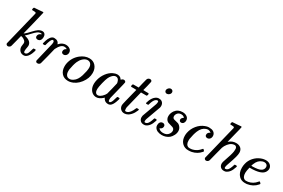

<svg xmlns="http://www.w3.org/2000/svg" viewBox="91 -1772 4212 2862"><g transform="rotate(30 2196.5 -341.5)"><path d="M158 -683Q159 -683 230 -688L300 -694Q312 -694 312 -686Q312 -679 262 -478L211 -273Q214 -270 239 -292Q256 -305 296 -349Q345 -402 371 -419Q406 -442 439 -442Q467 -442 482.5 -423Q498 -404 498 -373Q498 -339 482 -317.5Q466 -296 437 -296Q421 -296 409.5 -305.5Q398 -315 398 -331Q398 -354 411.5 -370Q425 -386 445 -391Q454 -392 448 -399Q443 -407 421 -404Q399 -400 377 -385Q352 -368 307 -319Q278 -286 250 -261Q243 -257 243 -254Q248 -252 254 -251Q366 -225 366 -146Q366 -131 362 -116Q355 -85 355 -62V-54Q355 -26 375 -26Q383 -26 387 -28Q398 -31 407 -40.5Q416 -50 423 -67Q430 -84 433.5 -96.5Q437 -109 443 -130Q449 -151 454 -152Q457 -153 465 -153H470Q472 -153 474 -153Q481 -153 483.5 -153Q486 -153 488.5 -152Q491 -151 491.5 -149Q492 -147 492 -144Q492 -127 472 -78Q443 -13 403 5Q388 11 372 11Q331 11 305.5 -17Q280 -45 280 -88Q280 -97 283.5 -117.5Q287 -138 287 -146Q287 -172 264.5 -190.5Q242 -209 220 -215.5Q198 -222 198 -220Q197 -220 173 -121Q152 -37 147.5 -23.5Q143 -10 135 -3Q121 11 102 11Q89 11 79.5 2.5Q70 -6 69 -19L216 -616Q216 -628 210 -632Q199 -636 170 -637H149Q143 -643 142.5 -645Q142 -647 145 -664Q150 -683 158 -683Z M541 -278Q535 -284 535 -289Q537 -301 549 -339Q578 -428 630 -441Q634 -442 643 -442Q712 -442 731 -384L743 -396Q770 -425 803 -435Q821 -442 844 -442Q885 -442 914.5 -420.5Q944 -399 944 -362Q944 -335 927 -315.5Q910 -296 884 -296Q868 -296 856.5 -305.5Q845 -315 845 -331Q845 -371 877 -385Q884 -388 884 -390Q869 -405 838 -405Q829 -405 825 -404Q777 -395 736 -315L728 -300L694 -161Q660 -25 656 -16Q642 11 612 11Q582 11 580 -18Q580 -23 619 -181Q659 -343 659 -346Q662 -360 662 -372Q662 -405 642 -405Q634 -405 629 -401Q606 -386 581 -287Q580 -285 579 -283Q577 -278 564 -278Q560 -278 558 -278Z M1099 -385Q1171 -442 1248 -442Q1316 -442 1357.5 -395.5Q1399 -349 1399 -275Q1399 -183 1334 -98Q1269 -13 1175 7Q1159 11 1137 11Q1066 11 1025.5 -35Q985 -81 985 -155Q985 -182 990 -206Q1012 -314 1099 -385ZM1069 -119Q1069 -77 1087.5 -51.5Q1106 -26 1142 -26Q1172 -26 1203 -47Q1259 -83 1286 -172Q1314 -265 1314 -315Q1314 -361 1290 -385Q1270 -405 1240 -405Q1237 -405 1232 -404.5Q1227 -404 1225 -404Q1190 -397 1159 -367.5Q1128 -338 1109 -294Q1085 -236 1070 -146Q1069 -138 1069 -119Z M1854 -422Q1866 -422 1876.5 -414Q1887 -406 1887 -395Q1887 -384 1851.5 -243.5Q1816 -103 1813 -88Q1811 -80 1811 -58Q1811 -29 1824 -27Q1837 -23 1849 -36Q1868 -56 1887 -131Q1893 -151 1897 -152Q1900 -153 1909 -153H1914Q1931 -153 1933 -151Q1936 -148 1936 -144Q1936 -143 1934 -129Q1910 -43 1879 -12Q1856 11 1827 11Q1779 11 1754 -22Q1740 -39 1740 -48H1739Q1738 -47 1735 -44.5Q1732 -42 1730 -40Q1675 11 1621 11Q1603 11 1585 5Q1544 -9 1519 -49Q1494 -89 1494 -146Q1494 -176 1504 -219Q1521 -286 1562.5 -341.5Q1604 -397 1658 -423Q1698 -442 1726 -442Q1763 -442 1787 -424Q1796 -417 1812 -396Q1815 -406 1827.5 -414Q1840 -422 1854 -422ZM1781 -361Q1765 -405 1726 -405Q1695 -405 1664 -372Q1642 -349 1627.5 -316Q1613 -283 1596 -215Q1577 -135 1577 -108V-100Q1577 -53 1600 -35Q1611 -26 1628 -26Q1647 -26 1667 -38Q1696 -55 1723 -91Q1736 -109 1739.5 -118.5Q1743 -128 1765 -217Q1790 -317 1790 -323Q1790 -336 1781 -361Z M1998 -385Q1991 -392 1991 -395Q1991 -399 1994.5 -411.5Q1998 -424 1999 -425Q2001 -430 2007.5 -430.5Q2014 -431 2053 -431H2100L2119 -511Q2135 -577 2139.5 -590.5Q2144 -604 2152 -612Q2166 -626 2185 -626Q2217 -626 2219 -597Q2219 -591 2200 -513Q2181 -435 2179 -433Q2179 -431 2224 -431H2270Q2277 -424 2277 -420Q2277 -398 2264 -385H2167L2093 -86Q2092 -80 2092 -61Q2092 -29 2105 -27Q2117 -23 2133 -30Q2157 -37 2180 -66Q2203 -95 2220 -138Q2224 -149 2227.5 -151Q2231 -153 2246 -153Q2263 -153 2265 -151Q2271 -146 2264 -130Q2253 -105 2239 -80Q2208 -31 2167 -6Q2136 11 2106 11Q2066 11 2040.5 -15Q2015 -41 2015 -81Q2015 -93 2033.5 -168.5Q2052 -244 2070 -314L2088 -383Q2088 -385 2043 -385Z M2470 -599Q2470 -620 2487.5 -638Q2505 -656 2528 -656Q2545 -656 2556.5 -645Q2568 -634 2568 -617Q2568 -594 2549.5 -577Q2531 -560 2509 -560Q2492 -560 2481 -571Q2470 -582 2470 -599ZM2450 -441Q2486 -441 2507.5 -418Q2529 -395 2529 -357Q2527 -338 2526 -333Q2525 -330 2480.5 -207.5Q2436 -85 2435 -82Q2429 -62 2429 -46Q2429 -26 2445 -26Q2464 -26 2483 -43Q2509 -71 2528 -136Q2531 -148 2533.5 -150.5Q2536 -153 2547 -153H2553Q2570 -153 2572 -151Q2576 -147 2576 -143Q2576 -139 2573 -130Q2539 -16 2464 8Q2456 10 2440 10Q2402 10 2380 -13Q2358 -36 2358 -71Q2358 -84 2361 -98Q2362 -101 2406.5 -223.5Q2451 -346 2451 -347Q2457 -368 2457 -384Q2457 -396 2453.5 -400.5Q2450 -405 2439 -405Q2420 -404 2402 -386Q2377 -358 2360 -298Q2356 -282 2352 -279Q2351 -278 2333 -278H2317Q2311 -284 2311 -287Q2311 -291 2315 -302Q2339 -387 2391 -424Q2412 -438 2432 -441Z M2874 -326Q2874 -357 2909 -376Q2909 -381 2896 -391Q2880 -404 2851 -404Q2801 -404 2778 -361Q2769 -342 2769 -325Q2769 -303 2783 -291Q2791 -283 2825 -276Q2862 -268 2874.5 -263Q2887 -258 2904 -242Q2938 -208 2938 -163Q2938 -125 2919 -89Q2900 -53 2876 -32Q2822 11 2750 11Q2709 11 2674 -4Q2641 -20 2627 -49Q2619 -63 2619 -86Q2619 -117 2634.5 -136.5Q2650 -156 2678 -156Q2695 -156 2706.5 -145.5Q2718 -135 2718 -118Q2718 -82 2685 -66Q2683 -65 2680 -64Q2676 -62 2675 -62Q2670 -62 2679 -53Q2703 -26 2753 -26Q2786 -26 2810 -38Q2833 -50 2848.5 -74Q2864 -98 2864 -123Q2864 -145 2850 -160Q2835 -175 2793 -184Q2756 -193 2747 -198Q2719 -211 2705 -241Q2696 -258 2696 -285Q2696 -333 2727 -380Q2772 -442 2854 -442Q2899 -442 2930 -419.5Q2961 -397 2961 -356Q2961 -329 2946 -311.5Q2931 -294 2908 -294Q2879 -294 2874 -326Z M3366 -383Q3342 -402 3317 -405Q3296 -405 3280 -399Q3213 -377 3179 -294Q3155 -236 3140 -146Q3139 -138 3139 -119Q3139 -46 3190 -29Q3197 -27 3215 -27Q3251 -27 3282 -40Q3337 -60 3378 -109Q3388 -121 3392 -121Q3396 -121 3406 -111Q3416 -101 3418 -97Q3421 -92 3407 -77Q3353 -14 3265 5Q3240 10 3209 10Q3185 10 3176 8Q3120 -3 3087.5 -46Q3055 -89 3055 -155Q3055 -182 3060 -206Q3075 -281 3124.5 -341.5Q3174 -402 3242 -427Q3276 -441 3300 -441H3310Q3401 -441 3419 -376Q3421 -371 3421 -356Q3421 -327 3404.5 -308Q3388 -289 3362 -289Q3345 -289 3333.5 -298.5Q3322 -308 3322 -325Q3322 -362 3356 -378Z M3570 -683Q3571 -683 3642 -688L3712 -694Q3724 -694 3724 -685Q3724 -674 3689 -539Q3653 -395 3653 -393L3661 -399Q3710 -442 3774 -442Q3826 -442 3856.5 -414.5Q3887 -387 3887 -338Q3887 -310 3875 -264Q3859 -205 3830 -124Q3813 -78 3811 -61Q3809 -49 3809 -45Q3809 -27 3826 -27Q3844 -27 3863 -43Q3889 -71 3908 -136Q3911 -148 3913.5 -150.5Q3916 -153 3927 -153H3933Q3950 -153 3952 -151Q3956 -147 3956 -143Q3956 -139 3953 -130Q3919 -16 3844 8Q3836 10 3820 10Q3782 10 3760 -12Q3738 -34 3738 -72Q3738 -93 3754 -135Q3799 -261 3807 -315Q3809 -324 3809 -349Q3809 -367 3808 -372Q3797 -405 3769 -405Q3761 -405 3756 -404Q3689 -395 3640 -310Q3629 -290 3624 -274Q3619 -258 3592 -152Q3565 -42 3560 -26Q3555 -10 3547 -3Q3533 11 3514 11Q3501 11 3491.5 2.5Q3482 -6 3481 -19L3628 -616Q3628 -628 3622 -632Q3611 -636 3582 -637H3561Q3555 -643 3554.5 -645Q3554 -647 3557 -664Q3562 -683 3570 -683Z M4128 -223Q4112 -159 4112 -125Q4112 -46 4165 -28Q4169 -27 4184 -27Q4205 -27 4214 -29Q4296 -43 4349 -109Q4359 -121 4363 -121Q4367 -121 4377 -111Q4387 -101 4389 -97Q4392 -92 4378 -77Q4317 -6 4215 9Q4206 10 4181 10Q4119 10 4080 -29Q4030 -79 4030 -166Q4030 -203 4038 -235Q4052 -299 4097 -350Q4142 -401 4206 -426Q4238 -439 4268 -441Q4269 -441 4275 -441.5Q4281 -442 4284 -442H4287Q4326 -442 4353.5 -424Q4381 -406 4390 -375Q4393 -368 4393 -355Q4393 -324 4373 -293Q4325 -223 4141 -223ZM4339 -354Q4339 -376 4323 -390.5Q4307 -405 4283 -405Q4265 -405 4247 -399Q4180 -376 4150 -298Q4138 -271 4138 -261Q4138 -260 4163 -260Q4255 -263 4292 -282Q4339 -305 4339 -354Z"/></g></svg>

Font: MathJax_Main
Style: Italic
Weight: 400
Version: Version 1.1